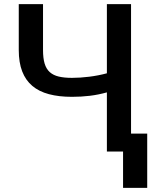

<svg xmlns="http://www.w3.org/2000/svg" viewBox="-20 -731 730 926"><path d="M690 175H573.5V0H495.5V-285.5Q454.5 -274 413.2 -269Q372 -264 327 -264Q264 -264 216 -276.8Q168 -289.5 135.8 -316.8Q103.5 -344 87 -386.8Q70.5 -429.5 70.5 -489.5V-711H187.5V-489.5Q187.5 -450.5 195.2 -424.5Q203 -398.5 220 -383.2Q237 -368 263.2 -361.8Q289.5 -355.5 327 -355.5Q366.5 -355.5 410.5 -361Q454.5 -366.5 495.5 -377.5V-711H612V-86.5H690Z"/></svg>

Font: Roberto Sans Medium
Style: Regular
Weight: 500
Designer: Google (font) & Cristiano Sobral (main changes)
Version: Version 1.000;October 12, 2021;FontCreator 14.0.0.2814 64-bi